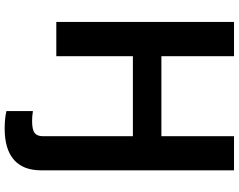

<svg xmlns="http://www.w3.org/2000/svg" viewBox="-116 -652 979 786"><g transform="rotate(90 373.0 -258.5)"><path d="M434.1 204.1V95.7Q445.3 97.7 455.6 98.4Q465.8 99.1 475.1 99.1Q510.3 99.1 523.7 88.9Q537.1 78.6 537.1 54.7V-62.5H676.8V62Q676.8 135.7 633.5 173.6Q590.3 211.4 505.4 211.4Q484.9 211.4 466.3 209.5Q447.8 207.5 434.1 204.1ZM69.3 0V-727.5H209.5V-430.2H537.1V-727.5H676.8V0H537.1V-313.5H209.5V0Z"/></g></svg>

Font: Inter Cardless
Style: Bold
Weight: 700
Designer: Rasmus Andersson
Foundry: rsms
Version: Version 4.001;git-9221beed3